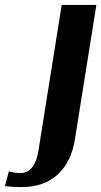

<svg xmlns="http://www.w3.org/2000/svg" viewBox="-94 -548 412 781"><path d="M-74 209C-50 212 -33 213 -5 213C117 213 192 140 211 17L298 -528H157L62 67C54 117 32 156 -11 156C-29 156 -45 153 -58 149Z"/></svg>

Font: Aerodynamic
Style: Obl
Weight: 500
Designer: Google
Version: Version 2.000980; 2014